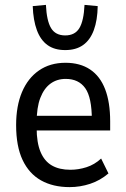

<svg xmlns="http://www.w3.org/2000/svg" viewBox="-20 -757 514 786"><path d="M265 9Q197 9 148 -18.5Q99 -46 72.5 -102Q46 -158 46 -245Q46 -323 70 -380Q94 -437 139.5 -468.5Q185 -500 248 -500Q308 -500 349 -472.5Q390 -445 410.5 -391.5Q431 -338 431 -260V-223H114V-283H370L356 -266Q356 -358 329 -396Q302 -434 249 -434Q213 -434 186.5 -414.5Q160 -395 145 -356Q130 -317 130 -255V-234Q130 -173 146 -135Q162 -97 192.5 -79.5Q223 -62 268 -62Q301 -62 334 -72.5Q367 -83 394 -108L424 -47Q390 -18 349 -4.5Q308 9 265 9ZM247 -552Q203 -552 174.5 -572.5Q146 -593 131 -633.5Q116 -674 114 -732L168 -737Q171 -672 189 -642Q207 -612 247 -612Q287 -612 305 -642Q323 -672 326 -737L380 -732Q379 -674 364 -633.5Q349 -593 320 -572.5Q291 -552 247 -552Z"/></svg>

Font: Nunito Sans 10pt Condensed Medium
Style: Regular
Weight: 500
Width: 3
Designer: Vernon Adams
Foundry: Vernon Adams
Version: Version 3.101;gftools[0.9.27]